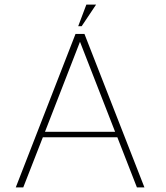

<svg xmlns="http://www.w3.org/2000/svg" viewBox="-20 -818 724 838"><path d="M81.5 0 167 -218.8H492.2L577.6 0H610.4L348.6 -669.9H309.6L48.8 0ZM329.1 -635.7 482.4 -242.7H176.3ZM321.3 -703.6H336.4L399.4 -797.9H356.9Z"/></svg>

Font: SaysetthaMai Thin
Style: Regular
Weight: 100
Designer: John M. Durdin
Foundry: Lao Script for Windows
Version: Version 1.101